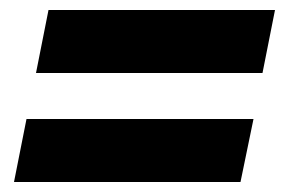

<svg xmlns="http://www.w3.org/2000/svg" viewBox="-20 -520 570 384"><path d="M530 -500 505 -374H52L77 -500ZM487 -282 461 -156H8L33 -282Z"/></svg>

Font: TypoPRO Montserrat
Style: Italic
Weight: 800
Italic angle: -11.3°
Designer: Julieta Ulanovsky
Foundry: Julieta Ulanovsky
Version: Version 6.001